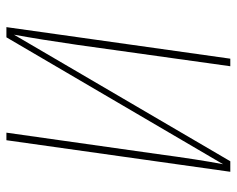

<svg xmlns="http://www.w3.org/2000/svg" viewBox="-88 -632 721 584"><g transform="rotate(90 272.0 -340.5)"><path d="M407 0H384L449 -459Q466 -586 480 -659L94 0H63L159 -681H182L117 -216Q101 -105 86 -23L471 -681H503Z"/></g></svg>

Font: Fira Sans Extra Condensed Thin
Style: Italic
Weight: 250
Width: 3
Italic angle: -8°
Designer: Carrois Corporate & Edenspiekermann AG
Foundry: Carrois Corporate GbR & Edenspiekermann AG
Version: Version 4.203